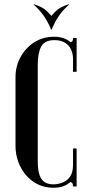

<svg xmlns="http://www.w3.org/2000/svg" viewBox="-20 -878 416 904"><path d="M53 -190.2V-514.5Q53 -566.2 76.8 -609.4Q100.5 -652.5 141.2 -678.8Q182 -705 234.2 -705Q257.2 -705 277.2 -698.8Q297.2 -692.5 311.8 -679.2Q319.5 -680.8 321.6 -685.6Q323.8 -690.5 323.8 -699H340.8V-539.8H323.8V-601Q323.8 -624.2 314.8 -644.4Q305.8 -664.5 286.2 -676.8Q266.8 -689 236 -689Q190.5 -689 174.1 -658.8Q157.8 -628.5 157.8 -576V-120.5Q157.8 -75.2 166.9 -51.6Q176 -28 192.4 -19Q208.8 -10 230.8 -10Q252.2 -10 273.9 -18.1Q295.5 -26.2 309.6 -46.1Q323.8 -66 323.8 -102V-179H340.8V0H323.8Q323.8 -8.5 321.4 -13.9Q319 -19.2 310.8 -21Q296.5 -7.8 277.1 -0.9Q257.8 6 231.5 6Q190.2 6 157.1 -10.6Q124 -27.2 100.8 -55.2Q77.5 -83.2 65.2 -118.5Q53 -153.8 53 -190.2ZM303 -857.8 305.8 -857Q274.8 -829.2 257.1 -802.9Q239.5 -776.5 232.1 -758.9Q224.8 -741.2 222.8 -738H220.8L220.5 -801.8Q222.5 -805 242.2 -825Q262 -845 303 -857.8ZM140.5 -857.8Q181.5 -845 201.2 -825Q221 -805 223 -801.8L222.8 -738H220.8Q219.8 -741.2 211.9 -758.9Q204 -776.5 186.4 -802.9Q168.8 -829.2 137.8 -857Z"/></svg>

Font: Emberly Black
Style: Regular
Weight: 900
Designer: Rajesh Rajput
Foundry: Rajesh Rajput
Version: Version 1.000